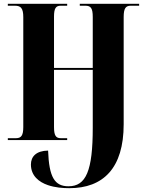

<svg xmlns="http://www.w3.org/2000/svg" viewBox="-20 -734 773 1006"><path d="M343 252C521 252 628 147 628 -83V-645C628 -691 639 -704 665 -704H709V-714H398V-704H427C456 -704 466 -691 466 -645V-378H263V-647C263 -691 273 -704 298 -704H332V-714H21V-704H58C89 -704 102 -691 102 -644V-68C102 -24 91 -10 64 -10H21V0H332V-10H298C273 -10 263 -24 263 -68V-368H466V-65C466 161 431 242 339 242C267 242 237 196 232 55C170 56 142 86 142 128C142 187 184 220 231 236C269 249 310 252 343 252Z"/></svg>

Font: Noto Serif Display Condensed ExtraBold
Style: Regular
Weight: 800
Width: 3
Designer: Monotype Design Team
Foundry: Monotype Imaging Inc.
Version: Version 2.009